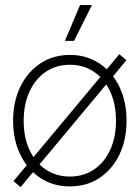

<svg xmlns="http://www.w3.org/2000/svg" viewBox="-20 -748 567 780"><path d="M264.2 9.3Q195.8 9.3 143.8 -25.1Q91.8 -59.6 62.5 -119.9Q33.2 -180.2 33.2 -257.3Q33.2 -335 62.5 -395.3Q91.8 -455.6 143.8 -490.2Q195.8 -524.9 264.2 -524.9Q332 -524.9 384 -490.2Q436 -455.6 465.1 -395.3Q494.1 -335 494.1 -257.3Q494.1 -180.2 465.1 -119.9Q436 -59.6 384 -25.1Q332 9.3 264.2 9.3ZM264.2 -30.8Q319.8 -30.8 362.1 -59.6Q404.3 -88.4 427.7 -139.4Q451.2 -190.4 451.2 -257.3Q451.2 -324.7 427.7 -376Q404.3 -427.2 362.1 -456.1Q319.8 -484.9 264.2 -484.9Q208 -484.9 165.8 -456.1Q123.5 -427.2 99.9 -376Q76.2 -324.7 76.2 -257.3Q76.2 -190.4 99.6 -139.4Q123 -88.4 165.5 -59.6Q208 -30.8 264.2 -30.8ZM63.5 12.2 34.7 -12.2 464.8 -527.8 493.7 -503.4ZM243.7 -582 305.2 -727.5H353.5L280.8 -582Z"/></svg>

Font: Inter Display ExtraLight
Style: Regular
Weight: 200
Designer: Rasmus Andersson
Foundry: rsms
Version: Version 4.000;git-a52131595